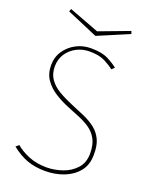

<svg xmlns="http://www.w3.org/2000/svg" viewBox="-153 -899 764 984"><g transform="rotate(20 229.0 -407.0)"><path d="M218 6Q163 6 120 -9.5Q77 -25 33 -60L49 -74Q77 -50 120 -32Q163 -14 218 -14Q262 -14 305 -29Q348 -44 376.5 -75.5Q405 -107 405 -157Q405 -205 388.5 -235Q372 -265 345 -283.5Q318 -302 285 -315.5Q252 -329 220 -342Q180 -358 144 -380.5Q108 -403 85 -435.5Q62 -468 62 -515Q62 -559 85 -593Q108 -627 145 -646.5Q182 -666 225 -666Q284 -666 318 -649Q352 -632 374 -614L359 -600Q342 -614 310 -631Q278 -648 225 -648Q186 -648 153.5 -631Q121 -614 101.5 -584Q82 -554 82 -515Q82 -475 101.5 -447Q121 -419 154.5 -399Q188 -379 229 -362Q271 -345 307 -329Q343 -313 369.5 -292Q396 -271 411 -239Q426 -207 425 -157Q425 -102 395.5 -66Q366 -30 319 -12Q272 6 218 6ZM224 -733 55 -805 60 -820 224 -758 389 -820 394 -805Z"/></g></svg>

Font: Lil Grotesk Thin
Style: Regular
Weight: 100
Designer: Bastien Sozeau
Foundry: NBR — Bastien Sozeau
Version: Version 3.003; ttfautohint (v1.8.4.7-5d5b);gftools[0.9.33]